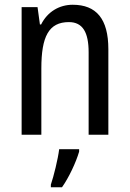

<svg xmlns="http://www.w3.org/2000/svg" viewBox="-20 -567 545 808"><path d="M286 -547C230 -547 180 -518 153 -464H148L138 -537H71V0H154V-279C154 -413 185 -474 270 -474C328 -474 353 -431 353 -347V0H436V-360C436 -488 385 -547 286 -547ZM313 71V61H229C224 102 206 175 194 210V221H241C270 180 300 116 313 71Z"/></svg>

Font: Noto Sans Arabic UI Cn
Style: Regular
Weight: 400
Width: 3
Designer: Monotype Design Team, Nadine Chahine and Nizar Qandah
Foundry: Monotype Imaging Inc.
Version: Version 2.010